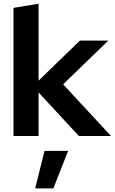

<svg xmlns="http://www.w3.org/2000/svg" viewBox="-20 -743 626 1049"><path d="M53.7 0V-700L190.7 -722.7V-302.2L416.2 -521H571.3L324.9 -282.3L586.4 0H411L190.7 -237.9V0ZM172.1 286.2 223.2 81.4H352.2L271.5 286.2Z"/></svg>

Font: Red Hat Display VF
Style: Regular
Weight: 300
Designer: Pentagram, MCKL
Foundry: Pentagram, MCKL
Version: Version 1.023